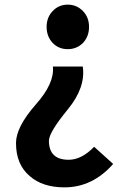

<svg xmlns="http://www.w3.org/2000/svg" viewBox="-20 -594 554 828"><path d="M109 166Q49 116 49 23Q49 -46 134 -143Q216 -235 208 -307H337Q350 -217 273 -123Q191 -23 191 13Q191 95 276 95Q332 95 386 39L468 113Q379 214 258 214Q164 214 109 166ZM207 -409Q181 -437 181 -478Q181 -519 207 -546Q233 -574 272 -574Q311 -574 338 -546Q364 -519 364 -478Q364 -437 338 -409Q311 -382 272 -382Q233 -382 207 -409Z"/></svg>

Font: `nÑOS-|
Style: Bold
Weight: 700
Designer: Ryoko NISHIZUKA ¬âXZm¬º[P (kana & ideographs); Paul D. Hunt (Latin, Greek & Cyrillic); Wenlong ZHANG _ e¬á¬ü¬ô (bopomof
Foundry: Adobe Systems Incorporated
Version: Version 1.00 June 24, 2014, initial release